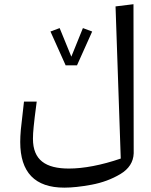

<svg xmlns="http://www.w3.org/2000/svg" viewBox="-20 -674 706 899"><path d="M605 -654.3 521 -644 545.4 68.4C456.1 99.1 371.6 115.2 302.7 115.2C193.4 115.2 134.3 75.2 134.3 -24.4C134.3 -39.6 135.3 -58.6 137.7 -81.1C139.6 -103 144.5 -142.1 151.9 -198.2H92.3C84.5 -132.3 79.6 -88.9 77.6 -67.4C75.7 -45.4 74.7 -26.4 74.7 -9.3C74.7 133.3 143.6 204.6 281.2 204.6C316.4 204.6 358.9 200.2 408.7 190.9C458.5 181.6 503.4 165 543.5 141.1C583.5 117.2 604.5 84.5 606 43.9ZM216.3 -526.4 287.1 -368.7 286.6 -368.2H341.3L340.8 -368.7L411.6 -526.4L368.2 -542.5L314 -408.7L259.3 -542.5Z"/></svg>

Font: SG Kara Light
Style: Regular
Weight: 400
Designer: Damoon Khanjanzadeh
Version: Version 1.000